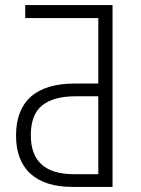

<svg xmlns="http://www.w3.org/2000/svg" viewBox="-20 -734 553 754"><path d="M43 -202Q43 -302 101 -354Q159 -406 275 -406H366V-663H79V-714H422V0H265Q157 0 100 -51.5Q43 -103 43 -202ZM366 -50V-356H279Q190 -356 145.5 -320Q101 -284 101 -203Q101 -50 270 -50Z"/></svg>

Font: Noto Sans UI NarrowLight
Style: Regular
Weight: 300
Width: 4
Designer: Monotype Design Team
Foundry: Monotype Imaging Inc.
Version: Version 1.001